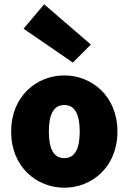

<svg xmlns="http://www.w3.org/2000/svg" viewBox="-20 -864 600 896"><path d="M280 12C408 12 528 -84 528 -250C528 -416 408 -512 280 -512C152 -512 32 -416 32 -250C32 -84 152 12 280 12ZM280 -126C228 -126 208 -174 208 -250C208 -326 228 -374 280 -374C332 -374 352 -326 352 -250C352 -174 332 -126 280 -126ZM320 -572 404 -656 186 -844 90 -730Z"/></svg>

Font: Source Sans Pro Black
Style: Regular
Weight: 900
Designer: Paul D. Hunt
Foundry: Adobe Systems Incorporated
Version: Version 3.006;hotconv 1.0.111;makeotfexe 2.5.65597